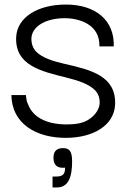

<svg xmlns="http://www.w3.org/2000/svg" viewBox="-20 -593 565 844"><path d="M269 13C389 13 482 -41 486 -134C491 -258 381 -286 265 -312C212 -324 165 -339 138 -367C125 -381 118 -400 118 -423C119 -476 180 -513 264 -513C330 -513 420 -485 417 -389H480C484 -503 401 -573 270 -573C147 -573 55 -518 51 -429C46 -306 159 -280 272 -252C325 -239 372 -223 399 -195C412 -181 419 -162 418 -139C418 -122 405 -87 364 -64C343 -52 313 -46 274 -46C175 -46 126 -84 107 -126C101 -138 97 -149 96 -158C95 -167 94 -173 94 -175H30C32 -49 139 13 269 13ZM230 231C281 231 297 185 297 116C297 72 285 58 257 58C225 58 215 77 215 100C215 131 230 148 266 144C266 167 261 183 228 183H211V231Z"/></svg>

Font: OSH Darker Grotesque Medium
Style: Regular
Weight: 500
Designer: Gabriel Lam
Foundry: TypeRant
Version: Version 1.000;Glyphs 3.1.1 (3148)